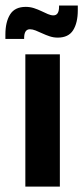

<svg xmlns="http://www.w3.org/2000/svg" viewBox="-37 -692 308 712"><path d="M57 0V-490.5H185V0ZM177 -552.5Q162 -552.5 147.5 -557.2Q133 -562 119.8 -568.2Q106.5 -574.5 95 -579Q83.5 -583.5 74 -583.5Q53 -583.5 52.5 -552V-547.5H-17V-564Q-17 -610.5 0.5 -638.5Q18 -666.5 58.5 -666.5Q74.5 -666.5 89 -661.8Q103.5 -657 116.5 -650.8Q129.5 -644.5 140.5 -639.8Q151.5 -635 161 -635Q182 -635 182 -667V-671.5H251.5V-654Q251.5 -607.5 234.2 -580Q217 -552.5 177 -552.5Z"/></svg>

Font: Anek Latin SemiBold
Style: Regular
Weight: 600
Designer: Yesha Goshar
Foundry: Ek Type
Version: Version 1.003